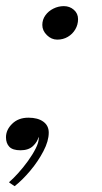

<svg xmlns="http://www.w3.org/2000/svg" viewBox="-26 -474 342 642"><path d="M187.5 -453.5Q207 -453.5 221 -441.2Q235 -429 235 -410Q235 -391.5 225.8 -375.8Q216.5 -360 200.8 -350.8Q185 -341.5 165.5 -341.5Q146 -341.5 130.8 -356.5Q115.5 -371.5 115.5 -390.5Q115.5 -408.5 125.8 -422.8Q136 -437 152.5 -445.2Q169 -453.5 187.5 -453.5ZM23 148.5Q20.5 147 16.8 144.5Q13 142 9.5 139.5Q6 137 4 135.5Q17.5 124 34.5 105.2Q51.5 86.5 67.2 64.8Q83 43 93.2 22.8Q103.5 2.5 103.5 -11.5Q103.5 -15.5 103 -16.5Q99.5 0 84.5 14.2Q69.5 28.5 42.5 28.5Q16.5 28.5 5.2 16.8Q-6 5 -6 -15Q-6 -40 14.8 -60.2Q35.5 -80.5 69 -80.5Q100.5 -80.5 118.8 -67.2Q137 -54 137 -30.5Q137 -2.5 119.2 31.5Q101.5 65.5 75.2 96.8Q49 128 23 148.5Z"/></svg>

Font: Grandstander Thin
Style: Italic
Weight: 100
Italic angle: -15°
Designer: Tyler Finck
Foundry: Etcetera Type Co
Version: Version 1.200